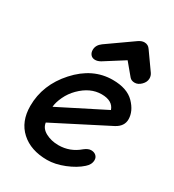

<svg xmlns="http://www.w3.org/2000/svg" viewBox="-178 -830 848 937"><g transform="rotate(30 246.0 -361.5)"><path d="M192 -534Q176 -534 167 -544.5Q158 -555 158 -571Q158 -598 184 -617L326 -717Q343 -729 359 -729Q380 -729 392 -711L460 -615Q468 -603 468 -588Q468 -568 451 -551Q434 -534 415 -534Q396 -534 386 -546L331 -612L222 -543Q206 -534 192 -534ZM233 6Q141 6 86 -44Q31 -94 31 -182Q31 -301 117.5 -397Q204 -493 317 -493Q398 -493 438.5 -451.5Q479 -410 479 -364Q479 -325 438 -303L137 -149Q141 -118 173 -101Q205 -84 245 -84Q310 -84 360 -127Q380 -143 397 -143Q414 -143 424.5 -133.5Q435 -124 435 -109Q435 -84 412 -64Q380 -35 329 -14.5Q278 6 233 6ZM127 -232 382 -361Q367 -405 305 -405Q241 -405 186 -350Q160 -324 144.5 -291Q129 -258 127 -232Z"/></g></svg>

Font: Comic Neue
Style: Bold Italic
Weight: 700
Italic angle: -12°
Designer: Craig Rozynski
Foundry: Craig Rozynski
Version: Version 2.003